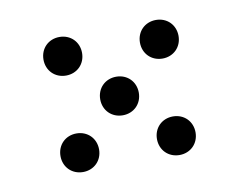

<svg xmlns="http://www.w3.org/2000/svg" viewBox="-44 -446 489 392"><g transform="rotate(-10 200.0 -250.0)"><path d="M100 -310C123 -310 140 -327 140 -350C140 -373 123 -390 100 -390C77 -390 60 -373 60 -350C60 -327 77 -310 100 -310ZM300 -310C323 -310 340 -327 340 -350C340 -373 323 -390 300 -390C277 -390 260 -373 260 -350C260 -327 277 -310 300 -310ZM200 -210C223 -210 240 -227 240 -250C240 -273 223 -290 200 -290C177 -290 160 -273 160 -250C160 -227 177 -210 200 -210ZM100 -110C123 -110 140 -127 140 -150C140 -173 123 -190 100 -190C77 -190 60 -173 60 -150C60 -127 77 -110 100 -110ZM300 -110C323 -110 340 -127 340 -150C340 -173 323 -190 300 -190C277 -190 260 -173 260 -150C260 -127 277 -110 300 -110Z"/></g></svg>

Font: TINY 5x3 80
Style: Regular
Weight: 200
Designer: Jack Halten Fahnestock
Foundry: Velvetyne Type Foundry
Version: Version 1.002;hotconv 1.0.109;makeotfexe 2.5.65596